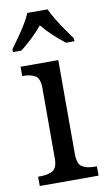

<svg xmlns="http://www.w3.org/2000/svg" viewBox="-87 -809 473 852"><g transform="rotate(-10 149.0 -383.0)"><path d="M21 0V-42H33Q64 -42 86 -53.5Q108 -65 108 -109V-426Q108 -470 87 -482Q66 -494 35 -494H29V-536H199V-114Q199 -67 220.5 -54.5Q242 -42 274 -42H286V0ZM7 -619Q21 -638 39.5 -664Q58 -690 74.5 -717Q91 -744 100 -766H191Q201 -744 217.5 -717Q234 -690 252 -664Q270 -638 284 -619V-606H246Q220 -626 193 -651Q166 -676 145 -702Q124 -676 97.5 -651Q71 -626 45 -606H7Z"/></g></svg>

Font: Noto Serif Hebrew SemiCondensed
Style: Regular
Weight: 400
Width: 4
Designer: Monotype Design Team
Foundry: Monotype Imaging Inc.
Version: Version 2.004; ttfautohint (v1.8.4.7-5d5b)